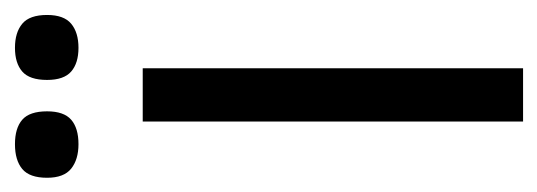

<svg xmlns="http://www.w3.org/2000/svg" viewBox="-262 -480 736 263"><g transform="rotate(-90 106.5 -348.0)"><path d="M72 0V-521H145V0ZM173 -609Q152 -609 140.5 -619Q129 -629 129 -652Q129 -676 140.5 -686Q152 -696 173 -696Q194 -696 206 -686Q218 -676 218 -652Q218 -629 206 -619Q194 -609 173 -609ZM41 -609Q20 -609 7.5 -619Q-5 -629 -5 -652Q-5 -676 7 -686Q19 -696 41 -696Q63 -696 74.5 -686Q86 -676 86 -652Q86 -629 74.5 -619Q63 -609 41 -609Z"/></g></svg>

Font: Bricolage Grotesque SemiCondensed Light
Style: Regular
Weight: 300
Width: 4
Designer: Mathieu Triay
Foundry: Atelier Triay
Version: Version 1.000;gftools[0.9.30]